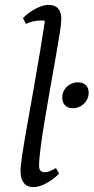

<svg xmlns="http://www.w3.org/2000/svg" viewBox="-20 -754 383 786"><path d="M116 12Q91 12 77.5 -5Q64 -22 64 -54Q64 -73 71 -120Q78 -167 90 -234.5Q102 -302 116 -381Q130 -460 144 -543.5Q158 -627 169 -706L181 -663Q175 -667 167 -668.5Q159 -670 148 -670Q134 -670 118 -667Q102 -664 86 -656L74 -680Q99 -705 128 -719.5Q157 -734 179 -734Q205 -734 218 -719Q231 -704 231 -675Q231 -659 224.5 -617Q218 -575 207.5 -516.5Q197 -458 185.5 -392.5Q174 -327 163.5 -264.5Q153 -202 146.5 -152Q140 -102 140 -74Q140 -49 163 -49Q173 -49 184.5 -53.5Q196 -58 209 -66L222 -43Q205 -26 186 -13.5Q167 -1 149 5.5Q131 12 116 12ZM279 -311Q257 -311 246 -323Q235 -335 235 -354Q235 -374 244.5 -388Q254 -402 268.5 -409.5Q283 -417 297 -417Q320 -417 331.5 -405.5Q343 -394 343 -374Q343 -355 333 -340.5Q323 -326 308.5 -318.5Q294 -311 279 -311Z"/></svg>

Font: Petrona
Style: Italic
Weight: 400
Italic angle: -9°
Designer: Ringo R. Seeber
Foundry: Ringo R. Seeber
Version: Version 2.001; ttfautohint (v1.8.3)